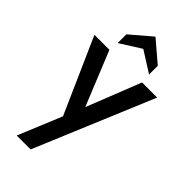

<svg xmlns="http://www.w3.org/2000/svg" viewBox="-299 -811 1123 1123"><g transform="rotate(45 262.5 -249.5)"><path d="M210 -29 3 -496H127L264 -159L397 -496H522L213 242H98ZM133 -630 263 -741 393 -630V-558L263 -640L133 -558Z"/></g></svg>

Font: Cabin SemiBold
Style: Regular
Weight: 600
Designer: Pablo Impallari
Foundry: Pablo Impallari. http://www.impallari.com Igino Marini. http://www.ikern.com
Version: Version 2.001